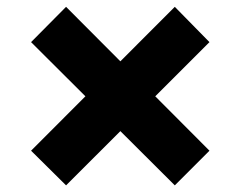

<svg xmlns="http://www.w3.org/2000/svg" viewBox="-20 -581 721 576"><path d="M504.4 -24.9 73.2 -454.6 178.2 -560.5 608.4 -128.9ZM178.2 -24.9 73.2 -128.9 504.4 -560.5 608.4 -454.6Z"/></svg>

Font: Inter 18pt ExtraBold
Style: Regular
Weight: 800
Designer: Rasmus Andersson
Foundry: rsms
Version: Version 4.001;git-66647c0bb